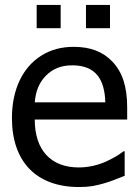

<svg xmlns="http://www.w3.org/2000/svg" viewBox="-20 -752 566 785"><path d="M228 -731.9H129.9V-636.7H228ZM429.7 -731.9H331.5V-636.7H429.7ZM303.2 12.7C324.2 12.7 342.8 11.2 358.4 8.8C390.1 2.9 420.4 -5.9 449.7 -17.6L489.7 -33.2V-133.3H484.4C466.3 -118.7 442.9 -105 414.1 -91.8C380.9 -76.7 341.3 -67.4 302.2 -67.4C188.5 -67.4 122.1 -137.7 122.1 -263.2H500V-313C500 -398.4 480 -457.5 439.5 -500C400.4 -541 349.6 -560.5 281.2 -560.5C231.4 -560.5 187.5 -548.8 149.4 -524.9C73.2 -477.5 28.8 -386.7 28.8 -269.5C28.8 -89.8 129.4 12.7 303.2 12.7ZM122.1 -333.5C126 -379.9 139.6 -413.1 167 -441.9C195.8 -470.7 228.5 -484.9 275.9 -484.9C322.8 -484.9 357.4 -470.7 379.4 -442.9C398.9 -418 409.2 -381.8 410.6 -333.5Z"/></svg>

Font: SG Kara Light
Style: Regular
Weight: 400
Designer: Damoon Khanjanzadeh
Version: Version 1.000